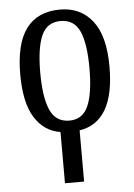

<svg xmlns="http://www.w3.org/2000/svg" viewBox="-55 -588 608 870"><g transform="rotate(-5 249.0 -153.0)"><path d="M205 7Q130 -5 88 -73Q46 -141 46 -269Q46 -409 97.5 -477.5Q149 -546 251 -546Q344 -546 398 -477.5Q452 -409 452 -269Q452 -142 411.5 -73.5Q371 -5 292 7V240H205ZM250 -41Q311 -41 336 -99Q361 -157 361 -269Q361 -381 336 -437.5Q311 -494 249 -494Q187 -494 162 -437.5Q137 -381 137 -269Q137 -157 162.5 -99Q188 -41 250 -41Z"/></g></svg>

Font: Noto Serif Condensed
Style: Regular
Weight: 400
Width: 3
Designer: Monotype Design Team
Foundry: Monotype Imaging Inc.
Version: Version 2.013; ttfautohint (v1.8.4.7-5d5b)